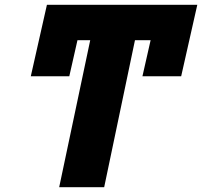

<svg xmlns="http://www.w3.org/2000/svg" viewBox="-20 -778 840 798"><path d="M226 0H413L541 -611H606L572 -461H733L800 -758H175L108 -461H268L302 -611H355Z"/></svg>

Font: Noto Sans Black
Style: Italic
Weight: 900
Italic angle: -12°
Designer: Monotype Design Team
Foundry: Monotype Imaging Inc.
Version: Version 2.013